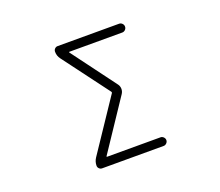

<svg xmlns="http://www.w3.org/2000/svg" viewBox="-121 -929 1241 1081"><g transform="rotate(-20 500.0 -388.0)"><path d="M368.2 -701.2Q364.3 -701.2 367.2 -697.3L563.5 -433.6Q572.3 -421.9 572.8 -406.2Q573.2 -390.6 564.5 -377L364.3 -77.1Q362.3 -73.2 366.2 -73.2H686.5Q696.3 -73.2 704.1 -65.4Q711.9 -57.6 711.9 -47.4Q711.9 -37.1 704.1 -29.3Q696.3 -21.5 686.5 -21.5H317.4Q307.6 -21.5 300.3 -28.8Q293 -36.1 293 -45.9Q293 -70.3 306.6 -90.8L514.6 -401.4Q516.6 -405.3 513.7 -409.2L307.6 -684.6Q293 -704.1 293 -728.5Q293 -739.3 300.3 -746.6Q307.6 -753.9 317.4 -753.9H685.5Q696.3 -753.9 704.1 -746.1Q711.9 -738.3 711.9 -727.5Q711.9 -716.8 704.1 -709Q696.3 -701.2 685.5 -701.2Z"/></g></svg>

Font: Rounded-L Mgen+ 1mn light
Style: Regular
Weight: 200
Designer: [Source Han Sans]
Ryoko NISHIZUKA  (kana & ideographs); Paul D. Hunt (Latin, Greek & Cyrillic); Wenlong ZHANG  (bopomofo
Version: Version 1.059.20150602